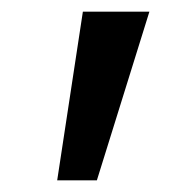

<svg xmlns="http://www.w3.org/2000/svg" viewBox="-20 -711 306 329"><path d="M122 -691 78 -402H146L236 -691Z"/></svg>

Font: SpinnyJost
Style: Regular
Weight: 500
Version: Version 3.710